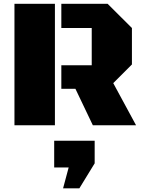

<svg xmlns="http://www.w3.org/2000/svg" viewBox="-20 -668 766 1024"><path d="M269 82.5H484.9V203.1L403.3 336.4H316.4L346.2 225.1H269ZM57.1 0V-647.9H272.9V0ZM705.6 0H475.1L382.3 -194.3H307.1V-319.8H469.2V-518.6H307.1V-647.9H553.7L683.6 -518.6V-324.2L584 -224.6Z"/></svg>

Font: Black Ops One [rus by aLiNcE]
Style: Regular
Weight: 400
Designer: James Grieshaber
Foundry: James Grieshaber
Version: Version 1.002;May 25, 2024;FontCreator 13.0.0.2680 64-bit